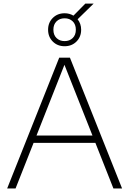

<svg xmlns="http://www.w3.org/2000/svg" viewBox="-20 -1066 730 1086"><path d="M20.5 0 315 -740H375.5L670.5 0H621.5L519.5 -258H170L68 0ZM186.5 -299.5H503L344.5 -699.5ZM345.5 -804.5Q305 -804.5 278.5 -831Q252 -857.5 252 -898Q252 -938 278.5 -964.5Q305 -991 345.5 -991Q373 -991 395.5 -977.5L462.5 -1045.5H509.5L419 -957Q439 -932 439 -898Q439 -857.5 412.5 -831Q386 -804.5 345.5 -804.5ZM345.5 -833.5Q373.5 -833.5 391.2 -850.8Q409 -868 409 -898Q409 -928 391.2 -945.2Q373.5 -962.5 345.5 -962.5Q317.5 -962.5 299.8 -945.2Q282 -928 282 -898Q282 -868 299.8 -850.8Q317.5 -833.5 345.5 -833.5Z"/></svg>

Font: Encode Sans SemiExpanded SemiExpanded ExtraLight
Style: Regular
Weight: 200
Width: 6
Designer: Multiple Designers
Foundry: Impallari Type
Version: Version 3.000; ttfautohint (v1.8.3) -l 8 -r 50 -G 200 -x 14 